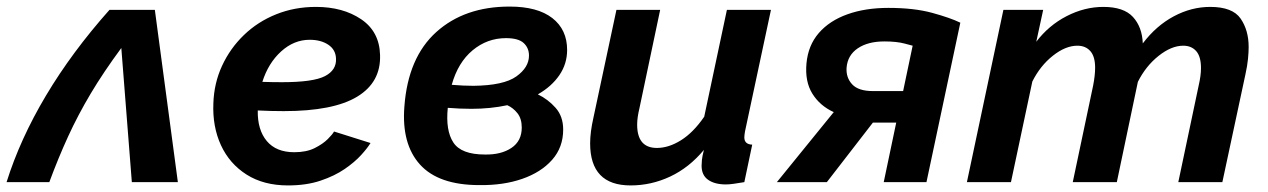

<svg xmlns="http://www.w3.org/2000/svg" viewBox="-39 -554 3857 584"><path d="M-19 0Q22 -131 101 -263.5Q180 -396 294 -524H432L502 0H362L330 -408Q276 -335 237 -269.5Q198 -204 168 -138.5Q138 -73 111 0Z M837 10Q763 10 711 -23Q659 -56 633 -112.5Q607 -169 610 -240Q612 -301 636.5 -354Q661 -407 703 -447.5Q745 -488 801 -510.5Q857 -533 922 -533Q1004 -533 1059.5 -495.5Q1115 -458 1117 -387Q1120 -304 1047.5 -260Q975 -216 824 -216Q785 -216 745 -218Q744 -159 772.5 -125Q801 -91 856 -91Q893 -91 918 -103.5Q943 -116 958 -131Q973 -146 977 -154L1088 -119Q1079 -104 1059.5 -82.5Q1040 -61 1009.5 -40Q979 -19 936 -4.5Q893 10 837 10ZM903 -433Q855 -433 816 -397.5Q777 -362 759 -305Q789 -304 819 -304Q914 -304 949.5 -322.5Q985 -341 983 -376Q982 -403 959.5 -418Q937 -433 903 -433Z M1419 9Q1295 9 1238.5 -53.5Q1182 -116 1191 -230Q1202 -379 1288 -456.5Q1374 -534 1511 -534Q1596 -534 1641 -499Q1686 -464 1686 -402Q1686 -360 1662.5 -325.5Q1639 -291 1597 -267Q1628 -252 1651 -226Q1674 -200 1674 -160Q1674 -106 1640.5 -68Q1607 -30 1549.5 -10Q1492 10 1419 9ZM1500 -438Q1443 -438 1398.5 -401Q1354 -364 1335 -296Q1371 -293 1401 -293Q1493 -294 1531.5 -321.5Q1570 -349 1570 -385Q1570 -408 1554 -423Q1538 -438 1500 -438ZM1395 -223Q1360 -223 1323 -226Q1316 -157 1340 -120.5Q1364 -84 1436 -84Q1485 -83 1516.5 -104Q1548 -125 1548 -166Q1548 -193 1535 -209.5Q1522 -226 1504 -234Q1453 -223 1395 -223Z M1879 10Q1756 10 1756 -118Q1756 -135 1758.5 -154.5Q1761 -174 1766 -196L1836 -524H1969L1906 -225Q1899 -196 1899 -175Q1899 -104 1959 -104Q1995 -104 2032.5 -127.5Q2070 -151 2103 -199L2172 -524H2306L2227 -154Q2225 -142 2225 -136Q2225 -115 2249 -114L2225 0Q2207 3 2193 5Q2179 7 2169 7Q2135 7 2115 -7Q2095 -21 2095 -50Q2095 -57 2096 -67.5Q2097 -78 2102 -98Q2057 -44 1999.5 -17Q1942 10 1879 10Z M2324 0 2497 -213Q2455 -232 2432 -269Q2409 -306 2414 -361Q2419 -416 2451.5 -453.5Q2484 -491 2538.5 -510.5Q2593 -530 2663 -530Q2741 -530 2796 -515Q2851 -500 2882 -485L2779 0H2649L2687 -181H2616L2476 0ZM2616 -277H2708L2737 -415Q2737 -415 2712.5 -421.5Q2688 -428 2651 -428Q2601 -428 2570 -407Q2539 -386 2536 -348Q2534 -318 2553 -297.5Q2572 -277 2616 -277Z M3013 -524H3134L3113 -427Q3151 -477 3205.5 -505Q3260 -533 3317 -533Q3379 -533 3407 -502.5Q3435 -472 3437 -422Q3478 -476 3531.5 -504.5Q3585 -533 3642 -533Q3710 -533 3734.5 -497.5Q3759 -462 3759 -411Q3759 -396 3757 -375Q3755 -354 3749 -327L3679 0H3545L3607 -294Q3614 -324 3614 -347Q3614 -382 3599.5 -398.5Q3585 -415 3560 -415Q3524 -415 3485 -384Q3446 -353 3422 -305L3358 0H3224L3286 -294Q3292 -325 3292 -348Q3292 -382 3277.5 -398.5Q3263 -415 3238 -415Q3202 -415 3163.5 -384.5Q3125 -354 3101 -306L3036 0H2902Z"/></svg>

Font: Raleway
Style: Bold Italic
Weight: 700
Italic angle: -12°
Designer: Matt McInerney, Pablo Impallari, Rodrigo Fuenzalida
Foundry: Matt McInerney, Pablo Impallari, Rodrigo Fuenzalida
Version: Version 4.101;RELEASE